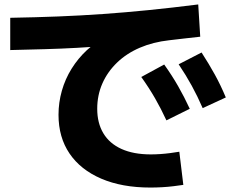

<svg xmlns="http://www.w3.org/2000/svg" viewBox="-20 -788 1040 863"><path d="M656 55Q528 55 435 15Q342 -25 292.5 -98Q243 -171 243 -272Q243 -327 258 -380Q273 -433 302 -479.5Q331 -526 370.5 -562.5Q410 -599 459 -623L468 -582Q397 -577 326 -573Q255 -569 181 -567Q107 -565 26 -563V-708Q139 -710 241 -714Q343 -718 442.5 -725Q542 -732 647 -742.5Q752 -753 871 -768L880 -623Q843 -619 808.5 -615Q774 -611 740 -607Q668 -599 608.5 -573.5Q549 -548 506 -506.5Q463 -465 440 -412.5Q417 -360 417 -299Q417 -235 444.5 -189Q472 -143 526 -118.5Q580 -94 658 -94Q678 -94 700.5 -95.5Q723 -97 745.5 -100Q768 -103 786 -106L804 43Q784 46 759.5 49Q735 52 708.5 53.5Q682 55 656 55ZM728 -247Q704 -299 677 -346Q650 -393 615 -442L718 -498Q753 -449 780.5 -401Q808 -353 833 -299ZM891 -302Q868 -355 842 -402.5Q816 -450 783 -499L886 -552Q919 -501 945.5 -453Q972 -405 995 -350Z"/></svg>

Font: M PLUS 2 ExtraBold
Style: Regular
Weight: 800
Version: Version 1.001